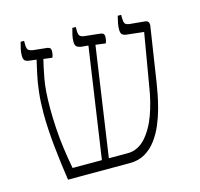

<svg xmlns="http://www.w3.org/2000/svg" viewBox="-96 -750 888 854"><g transform="rotate(-15 347.5 -323.5)"><path d="M115 0Q110 -32 105 -71Q100 -110 95.5 -152Q91 -194 88.5 -235Q86 -276 86 -311Q86 -364 91 -408.5Q96 -453 104 -489.5Q112 -526 118 -552L85 -556Q76 -557 70 -560Q64 -563 61.5 -569Q59 -575 59 -585Q59 -600 62 -614.5Q65 -629 70 -647H86V-632Q86 -612 91.5 -606Q97 -600 112 -597L178 -590Q188 -588 191 -583.5Q194 -579 194 -573Q194 -564 192.5 -556Q191 -548 188 -542L148 -547Q140 -516 130 -463Q120 -410 120 -327Q120 -285 123 -235Q126 -185 133 -136Q140 -87 148 -45H283L357 -553L323 -556Q309 -559 303 -565Q297 -571 297 -586Q297 -601 300 -615Q303 -629 308 -647H324V-632Q324 -613 329.5 -606.5Q335 -600 350 -598L424 -590Q434 -588 437 -583.5Q440 -579 440 -573Q440 -564 438.5 -556Q437 -548 434 -542L388 -548L315 -45H403Q426 -45 446.5 -55Q467 -65 483.5 -83Q500 -101 514.5 -126Q529 -151 539.5 -180Q550 -209 558 -241Q566 -273 571 -306L612 -547L532 -556Q518 -558 512.5 -564.5Q507 -571 507 -586Q507 -600 509.5 -613.5Q512 -627 517 -647H533V-632Q533 -615 537.5 -607.5Q542 -600 558 -598L631 -591Q636 -590 639.5 -587.5Q643 -585 644.5 -580.5Q646 -576 646 -569L607 -314Q604 -295 598.5 -265.5Q593 -236 583.5 -200.5Q574 -165 559 -129.5Q544 -94 522 -64.5Q500 -35 470 -17.5Q440 0 400 0Z"/></g></svg>

Font: Noto Serif Hebrew ExtraLight
Style: Regular
Weight: 250
Version: Version 2.003